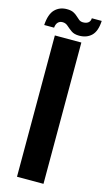

<svg xmlns="http://www.w3.org/2000/svg" viewBox="-174 -1003 584 1050"><g transform="rotate(15 118.0 -478.0)"><path d="M40 0V-800H190V0ZM211 -943H267Q264 -884 237.5 -858.5Q211 -833 168 -833Q140 -833 123.2 -845Q106.5 -857 93.2 -869Q80 -881 63 -881Q46 -881 36.2 -870.2Q26.5 -859.5 25 -840H-31Q-27 -902.5 -0.5 -929.2Q26 -956 67 -956Q90.5 -956 104.5 -949Q118.5 -942 128.2 -932.5Q138 -923 147.2 -916Q156.5 -909 170 -909Q189 -909 199.8 -917.8Q210.5 -926.5 211 -943Z"/></g></svg>

Font: Big Shoulders Stencil Display Thin Black
Style: Regular
Weight: 900
Version: Version 2.001